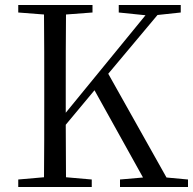

<svg xmlns="http://www.w3.org/2000/svg" viewBox="-20 -748 772 768"><path d="M573 0H732V-30L646 -38L413 -453L610 -688L703 -698V-728H455V-698L562 -687L243 -297V-391C243 -492 243 -592 244 -690L350 -698V-728H53V-698L156 -690C157 -591 157 -491 157 -391V-337C157 -236 157 -137 156 -39L53 -30V0H347V-30L244 -39L243 -249L358 -387L552 -38L460 -30V0Z"/></svg>

Font: Harano Aji Mincho KR
Style: Regular
Weight: 400
Foundry: Masamichi Hosoda
Version: HaranoAjiMinchoKR-Regular version 20230610;ttx 4.39.4